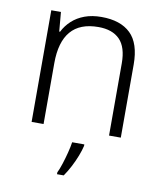

<svg xmlns="http://www.w3.org/2000/svg" viewBox="-85 -611 766 901"><g transform="rotate(10 298.0 -160.5)"><path d="M326 -542Q417 -542 465 -495.5Q513 -449 513 -348V0H457V-344Q457 -421 422 -457Q387 -493 320 -493Q232 -493 188.5 -442Q145 -391 145 -290V0H88V-532H134L142 -440H146Q161 -470 186 -493Q211 -516 246 -529Q281 -542 326 -542ZM350 68Q345 90 334.5 117Q324 144 310 171Q296 198 280 221H248V212Q256 196 265 168.5Q274 141 281.5 111.5Q289 82 292 61H350Z"/></g></svg>

Font: Noto Sans Hebrew Light
Style: Regular
Weight: 300
Designer: Monotype Design Team
Foundry: Monotype Imaging Inc.
Version: Version 2.003